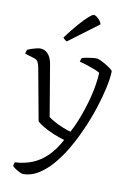

<svg xmlns="http://www.w3.org/2000/svg" viewBox="-100 -798 747 1061"><g transform="rotate(10 273.5 -267.0)"><path d="M106 200Q99 200 86.5 194Q74 188 62 180Q50 172 44 165Q46 155 47 151Q48 147 50 144Q105 141 149.5 122.5Q194 104 230.5 67.5Q267 31 297 -25Q265 -34 232 -48Q199 -62 174 -77Q149 -92 140 -102L86 -396Q83 -411 77 -424Q71 -437 53 -442L2 -457Q3 -465 5.5 -472Q8 -479 9 -480Q19 -485 32.5 -489.5Q46 -494 59 -497Q72 -500 78 -500Q107 -500 124.5 -479Q142 -458 147 -426L196 -136Q205 -128 227.5 -115.5Q250 -103 276.5 -92Q303 -81 323 -76Q339 -105 353 -139Q367 -173 379.5 -210.5Q392 -248 401.5 -285.5Q411 -323 416.5 -358.5Q422 -394 423 -424Q413 -431 392 -439Q371 -447 348 -454.5Q325 -462 307 -466Q308 -472 310 -477.5Q312 -483 314 -487Q324 -491 338 -493.5Q352 -496 367.5 -498Q383 -500 395 -500Q403 -500 418.5 -493Q434 -486 450.5 -476Q467 -466 478.5 -457Q490 -448 490 -443Q489 -406 477 -350.5Q465 -295 444 -230.5Q423 -166 394 -102Q368 -43 336 11.5Q304 66 267 108.5Q230 151 189.5 175.5Q149 200 106 200ZM217 -564Q209 -567 203 -572.5Q197 -578 195 -582Q229 -628 258.5 -662Q288 -696 309.5 -715Q331 -734 339 -734Q346 -734 355 -727.5Q364 -721 372.5 -711Q381 -701 384 -689Z"/></g></svg>

Font: Texturina Medium 12pt Thin
Style: Regular
Weight: 250
Version: Version 1.002